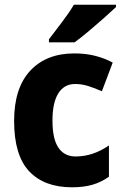

<svg xmlns="http://www.w3.org/2000/svg" viewBox="-20 -786 525 816"><path d="M286 10Q168 10 104 -58Q40 -126 40 -272Q40 -412 108.5 -485.5Q177 -559 296 -559Q345 -559 385.5 -548.5Q426 -538 459 -520L413 -398Q382 -412 354.5 -420.5Q327 -429 299 -429Q253 -429 228 -389.5Q203 -350 203 -273Q203 -195 228.5 -158Q254 -121 301 -121Q339 -121 374.5 -133Q410 -145 443 -168V-35Q411 -12 373.5 -1Q336 10 286 10ZM473 -756Q454 -738 422.5 -710Q391 -682 357 -653.5Q323 -625 297 -606H188V-619Q213 -652 243.5 -692Q274 -732 294 -766H473Z"/></svg>

Font: Noto Sans Devanagari SemiCondensed ExtraBold
Style: Regular
Weight: 800
Width: 4
Designer: Jelle Bosma - Monotype Design Team
Foundry: Monotype Imaging Inc.
Version: Version 2.004; ttfautohint (v1.8.4.7-5d5b)